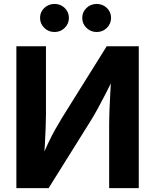

<svg xmlns="http://www.w3.org/2000/svg" viewBox="-20 -965 796 985"><path d="M691.9 0H540V-335Q540 -359.4 541.5 -397.9Q543 -436.5 545.7 -484.9Q548.3 -533.2 551.3 -585.9L571.8 -583Q543 -525.4 521 -482.4Q499 -439.5 479.7 -404.3Q460.4 -369.1 438.5 -334.5L229.5 0H64V-727.5H215.8V-376.5Q215.8 -348.6 214.1 -306.9Q212.4 -265.1 210 -219.7Q207.5 -174.3 204.1 -135.3L188.5 -141.6Q207.5 -189 226.1 -228.3Q244.6 -267.6 262.7 -299.8Q280.8 -332 296.9 -358.4L527.3 -727.5H691.9ZM476.1 -800.8Q445.3 -800.8 423.6 -822Q401.9 -843.3 401.9 -873Q401.9 -903.3 423.6 -924.1Q445.3 -944.8 476.1 -944.8Q506.8 -944.8 528.3 -924.1Q549.8 -903.3 549.8 -873Q549.8 -843.3 528.3 -822Q506.8 -800.8 476.1 -800.8ZM259.8 -800.8Q228.5 -800.8 207 -822Q185.5 -843.3 185.5 -873Q185.5 -903.3 207 -924.1Q228.5 -944.8 259.8 -944.8Q290.5 -944.8 312 -924.1Q333.5 -903.3 333.5 -873Q333.5 -843.3 312 -822Q290.5 -800.8 259.8 -800.8Z"/></svg>

Font: Inter 17pt
Style: Bold
Weight: 700
Version: Version 4.001;git-66647c0bb